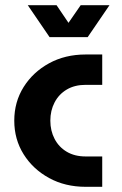

<svg xmlns="http://www.w3.org/2000/svg" viewBox="-20 -720 472 740"><path d="M310 0Q231 0 169 -34Q107 -68 71 -125.5Q35 -183 35 -255Q35 -327 71 -384.5Q107 -442 169 -476Q231 -510 310 -510H374V-393H310Q268 -393 237.5 -375Q207 -357 190.5 -325.5Q174 -294 174 -255Q174 -216 190.5 -184.5Q207 -153 237.5 -135Q268 -117 310 -117H374V0ZM171 -577 87 -700H198L244 -632L291 -700H402L318 -577Z"/></svg>

Font: MuseoModerno Thin SemiBold
Style: Regular
Weight: 600
Version: Version 1.003